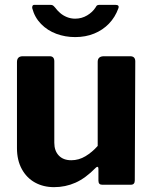

<svg xmlns="http://www.w3.org/2000/svg" viewBox="-20 -762 632 792"><path d="M274 -101Q305 -101 332.5 -117.5Q360 -134 383 -160V-507Q383 -530 409 -530H517Q538 -530 538 -509L536 -18Q536 0 520 0H401Q386 0 386 -17V-66Q386 -72 383 -73.5Q380 -75 375 -70Q333 -27 291.5 -8.5Q250 10 203 10Q159 10 124.5 -9Q90 -28 70 -64.5Q50 -101 50 -151V-506Q50 -530 74 -530H185Q204 -530 204 -509V-173Q204 -140 222.5 -120.5Q241 -101 274 -101ZM456 -742Q474 -742 468 -727Q455 -691 429.5 -664.5Q404 -638 368.5 -623.5Q333 -609 290 -609Q249 -609 212.5 -622.5Q176 -636 149.5 -663Q123 -690 113 -728Q112 -733 114 -737.5Q116 -742 122 -742H187Q195 -742 198.5 -739.5Q202 -737 208 -730Q216 -719 228 -708.5Q240 -698 256 -691.5Q272 -685 290 -685Q317 -685 339.5 -698.5Q362 -712 374 -731Q378 -739 382 -740.5Q386 -742 391 -742Z"/></svg>

Font: Libre Franklin
Style: Bold
Weight: 700
Designer: Pablo Impallari, Rodrigo Fuenzalida, Nhung Nguyen
Foundry: Impallari Type
Version: Version 3.000